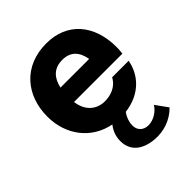

<svg xmlns="http://www.w3.org/2000/svg" viewBox="-202 -628 952 952"><g transform="rotate(-45 274.0 -152.0)"><path d="M518 -251C518 -409 429 -511 284 -511C124 -511 31 -398 31 -250C31 -119 111 -18 231 5V6C211 31 201 60 201 91C201 167 259 201 331 206C388 210 448 191 492 146L446 82C428 112 391 135 356 135C320 135 298 112 298 79C298 57 306 31 323 8C435 -6 497 -78 512 -161H396C372 -115 324 -102 287 -102C227 -102 184 -142 176 -208H515C517 -223 518 -237 518 -251ZM179 -306C191 -361 222 -397 282 -397C340 -397 370 -364 380 -306Z"/></g></svg>

Font: Oakes Bold
Style: Regular
Weight: 700
Designer: Samuel Oakes
Foundry: Samuel Oakes
Version: Version 1.003;PS 001.003;hotconv 1.0.88;makeotf.lib2.5.64775